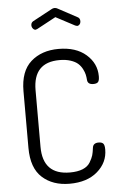

<svg xmlns="http://www.w3.org/2000/svg" viewBox="-63 -998 648 1046"><g transform="rotate(-5 261.5 -474.5)"><path d="M68 -208V-518Q68 -627 126.5 -679Q185 -731 278 -731Q373 -731 428.5 -682.5Q484 -634 484 -564Q484 -540 476.5 -532Q469 -524 451 -524Q420 -524 418 -549Q417 -564 414 -578Q411 -592 402 -609.5Q393 -627 378.5 -640Q364 -653 338 -661.5Q312 -670 278 -670Q134 -670 134 -518V-208Q134 -55 282 -55Q324 -55 352 -66.5Q380 -78 393 -100Q406 -122 410.5 -137.5Q415 -153 418 -178Q421 -204 451 -204Q469 -204 476.5 -195.5Q484 -187 484 -163Q484 -92 427.5 -43Q371 6 275 6Q183 6 125.5 -46Q68 -98 68 -208ZM142 -872Q142 -887 155 -894L259 -950Q267 -955 276 -955Q285 -955 293 -950L397 -894Q410 -888 410 -871Q410 -861 404 -854Q398 -847 390 -847Q389 -847 380 -850L276 -905L172 -849L163 -846Q155 -846 148.5 -854Q142 -862 142 -872Z"/></g></svg>

Font: Terminal Dosis
Style: Regular
Weight: 400
Designer: Edgar Tolentino, Pablo Impallari, Igino Marini
Foundry: Edgar Tolentino, Pablo Impallari, Igino Marini
Version: Version 1.007